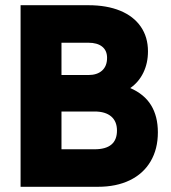

<svg xmlns="http://www.w3.org/2000/svg" viewBox="-20 -717 658 737"><path d="M59 -697H319Q390 -697 441.5 -675.8Q493 -654.5 520.5 -614.5Q548 -574.5 548 -520Q548 -474.5 530.2 -438Q512.5 -401.5 480 -379Q534 -355.5 560 -313Q586 -270.5 586 -209Q586 -145 558.2 -97.8Q530.5 -50.5 478.5 -25.2Q426.5 0 356 0H59ZM343 -144Q429 -144 429 -216Q429 -251 406.8 -270Q384.5 -289 343 -289H216V-144ZM319 -429Q353 -429 372 -446.2Q391 -463.5 391 -495Q391 -523 372.2 -538Q353.5 -553 319 -553H216V-429Z"/></svg>

Font: HK Grotesk Black
Style: Regular
Weight: 900
Designer: Alfredo Marco Pradil
Foundry: Hanken Design Co.
Version: Version 3.001